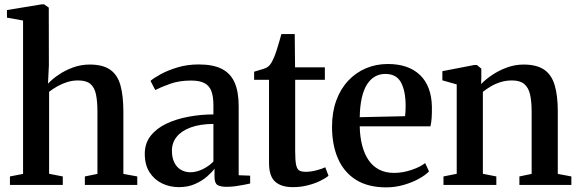

<svg xmlns="http://www.w3.org/2000/svg" viewBox="-20 -838 2624 870"><path d="M84.5 -50V-745L11.5 -758V-792.5L170 -818.5H179.5L201 -803.5L201.5 -542L197.5 -459Q215.5 -478.5 244.5 -498.5Q273.5 -518.5 310 -532Q346.5 -545.5 386.5 -545.5Q446 -545.5 479.2 -522.2Q512.5 -499 525.8 -451.5Q539 -404 539 -331.5V-50L602 -38.5V0H364.5V-38.5L421.5 -50V-331Q421.5 -378 415 -409.8Q408.5 -441.5 389.8 -457.5Q371 -473.5 334 -473.5Q308.5 -473.5 285 -466.2Q261.5 -459 240.5 -447.2Q219.5 -435.5 202.5 -422V-50.5L264.5 -38.5V0H25V-38.5Z M791 10Q749.5 10 714.2 -7Q679 -24 657.5 -57.5Q636 -91 636 -141Q636 -189 663 -223Q690 -257 734.8 -278Q779.5 -299 834.8 -309.2Q890 -319.5 947 -319.5V-361.5Q947 -399.5 938.2 -424Q929.5 -448.5 907.5 -460.8Q885.5 -473 846 -473Q792 -473 750.2 -458Q708.5 -443 683.5 -430L662 -471.5Q676 -484 707.8 -501.5Q739.5 -519 784 -532.5Q828.5 -546 880.5 -546Q945.5 -546 985.2 -525.8Q1025 -505.5 1043.2 -463.8Q1061.5 -422 1061.5 -357V-44L1113.5 -42V-6.5Q1102.5 -4 1084.8 -0.5Q1067 3 1046.8 5.8Q1026.5 8.5 1007.5 8.5Q978.5 8.5 965.2 0Q952 -8.5 952 -37V-74Q941.5 -58.5 919 -38.8Q896.5 -19 864.2 -4.5Q832 10 791 10ZM843 -57.5Q869.5 -57.5 897.8 -71Q926 -84.5 947 -106V-276.5Q886 -276 844 -260.5Q802 -245 780.5 -218Q759 -191 759 -155Q759 -123.5 770 -101.5Q781 -79.5 800 -68.5Q819 -57.5 843 -57.5Z M1307 10Q1254.5 10 1226.8 -14.8Q1199 -39.5 1199 -100.5V-476.5H1131.5V-513Q1141 -516.5 1152.5 -519.5Q1164 -522.5 1174.5 -526Q1185 -529.5 1191 -533.5Q1198 -538 1203.2 -544.5Q1208.5 -551 1212.8 -559.2Q1217 -567.5 1221.5 -577.5Q1226.5 -589 1232.8 -608.2Q1239 -627.5 1245 -648Q1251 -668.5 1255 -683.5H1315.5L1317 -533H1452V-476.5H1317.5V-153.5Q1317.5 -111 1321.8 -91Q1326 -71 1336.5 -65.2Q1347 -59.5 1366 -59.5Q1388 -59.5 1413.8 -66.2Q1439.5 -73 1454 -80L1468.5 -41.5Q1454 -29.5 1429 -17.5Q1404 -5.5 1372.8 2.2Q1341.5 10 1307 10Z M1730.5 11Q1647.5 11 1593 -23.2Q1538.5 -57.5 1511.5 -119.5Q1484.5 -181.5 1484.5 -263.5Q1484.5 -330 1503.8 -382.5Q1523 -435 1557.5 -472Q1592 -509 1638 -528.5Q1684 -548 1737.5 -548Q1831 -548 1883 -498.2Q1935 -448.5 1937 -355Q1937.5 -323.5 1935.8 -302Q1934 -280.5 1930.5 -265.5H1610Q1611 -218 1621 -179.2Q1631 -140.5 1650 -112.5Q1669 -84.5 1698 -69.5Q1727 -54.5 1765.5 -54.5Q1804.5 -54.5 1844.5 -68Q1884.5 -81.5 1906.5 -99L1924 -61.5Q1907.5 -44 1877.2 -27.5Q1847 -11 1808.8 0Q1770.5 11 1730.5 11ZM1610 -307 1815.5 -311.5Q1817 -322.5 1817.5 -334.8Q1818 -347 1818 -358.5Q1818 -425 1797.2 -464Q1776.5 -503 1726 -503Q1700 -503 1679.2 -491.2Q1658.5 -479.5 1643.2 -455.8Q1628 -432 1619.5 -395Q1611 -358 1610 -307Z M2049.5 -50.5V-455.5L1984.5 -474V-515.5L2129 -543.5H2141L2161 -527V-487.5L2160 -457Q2180 -478 2210 -498.2Q2240 -518.5 2276.8 -532Q2313.5 -545.5 2352.5 -545.5Q2411 -545.5 2445 -522.8Q2479 -500 2493.2 -452.8Q2507.5 -405.5 2507.5 -333V-50L2569 -38.5V0H2333.5V-38.5L2389 -50V-331.5Q2389 -379 2381.8 -410.2Q2374.5 -441.5 2355.2 -457.5Q2336 -473.5 2299.5 -473.5Q2273 -473.5 2249.2 -466.2Q2225.5 -459 2205 -447Q2184.5 -435 2168 -422V-50.5L2229 -38.5V0H1989.5V-38.5Z"/></svg>

Font: Merriweather 72pt SemiBold
Style: Regular
Weight: 600
Version: Version 2.100